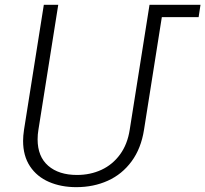

<svg xmlns="http://www.w3.org/2000/svg" viewBox="-20 -770 855 800"><path d="M807.6 -698.7H654.3L580.1 -229.5Q567.9 -151.4 528.3 -97.7Q488.8 -43.9 429.4 -17.1Q370.1 9.8 297.9 9.8Q234.4 9.8 184.1 -12Q133.8 -33.7 105 -77.1Q76.2 -120.6 76.2 -183.1Q76.2 -203.6 80.1 -229.5L162.6 -750H222.7L140.1 -229.5Q136.7 -209.5 136.7 -189.5Q136.7 -117.7 180.9 -79.3Q225.1 -41 300.8 -41Q356.4 -41 402.8 -62.5Q449.2 -84 480.2 -126.5Q511.2 -168.9 520.5 -229.5L603 -750H815.4Z"/></svg>

Font: Mardoto Light
Style: Italic
Weight: 300
Italic angle: -12°
Designer: Christian Robertson, Vahan Hovhannisyan
Foundry: Google
Version: Version 1.000